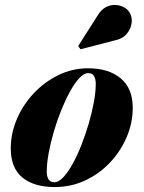

<svg xmlns="http://www.w3.org/2000/svg" viewBox="-20 -746 583 776"><path d="M201 10Q117 10 70.2 -28.8Q23.5 -67.5 23.5 -146Q23.5 -207.5 48.5 -265.5Q73.5 -323.5 117 -369.5Q160.5 -415.5 216.8 -442.8Q273 -470 335.5 -470Q419.5 -470 468 -429.2Q516.5 -388.5 516.5 -310Q516.5 -250 492.5 -193Q468.5 -136 425.5 -90Q382.5 -44 325 -17Q267.5 10 201 10ZM200 -9.5Q217 -9.5 236 -29.8Q255 -50 273.8 -84Q292.5 -118 309.2 -160.5Q326 -203 339 -247.8Q352 -292.5 359.5 -333.8Q367 -375 367 -407Q367 -427 359.8 -438.8Q352.5 -450.5 336.5 -450.5Q319.5 -450.5 300.5 -430.2Q281.5 -410 262.8 -375.8Q244 -341.5 227 -299.2Q210 -257 197 -212.2Q184 -167.5 176.5 -126Q169 -84.5 169 -53Q169 -32.5 176.2 -21Q183.5 -9.5 200 -9.5ZM305.5 -547 296 -560 375 -684Q388 -706 406 -716Q424 -726 442.8 -726Q461.5 -726 477.2 -718.5Q493 -711 501.5 -699Q515 -679.5 512.2 -654.5Q509.5 -629.5 492 -609Q474.5 -588.5 443 -582.5Z"/></svg>

Font: Bodoni Moda 11pt ExtraBold
Style: Italic
Weight: 800
Italic angle: -13°
Version: Version 2.004